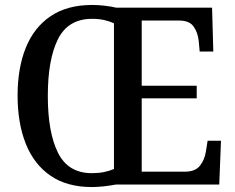

<svg xmlns="http://www.w3.org/2000/svg" viewBox="-20 -745 948 775"><path d="M351 10Q250 10 183.5 -36Q117 -82 84 -165Q51 -248 51 -359Q51 -470 84 -552Q117 -634 184 -679.5Q251 -725 352 -725Q375 -725 402 -722Q429 -719 449 -714H836L841 -537H786L782 -581Q778 -615 761 -638.5Q744 -662 703 -662H552V-399H774V-348H552V-52H726Q768 -52 787 -76Q806 -100 811 -133L818 -177H872L865 0H447Q427 4 400 7Q373 10 351 10ZM351 -46Q378 -46 400 -50.5Q422 -55 440 -63V-651Q423 -659 401 -664Q379 -669 352 -669Q255 -669 214 -587Q173 -505 173 -358Q173 -211 214 -128.5Q255 -46 351 -46Z"/></svg>

Font: Noto Serif Georgian SemiCondensed Medium
Style: Regular
Weight: 500
Width: 4
Designer: Monotype Design Team, Akaki Razmadze
Foundry: Google LLC
Version: Version 2.003; ttfautohint (v1.8.4.7-5d5b)